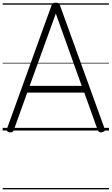

<svg xmlns="http://www.w3.org/2000/svg" viewBox="-20 -973 832 1431"><path d="M52 13Q37 10 32.5 3Q28 -4 33 -16L363 -930Q367 -943 374 -948Q381 -953 396 -953Q411 -953 417.5 -948Q424 -943 428 -930L759 -16Q764 -4 759.5 3Q755 10 739 13Q725 15 718.5 10.5Q712 6 706 -10L608 -283H183L85 -10Q80 6 73.5 10.5Q67 15 52 13ZM201 -333H589L396 -872ZM0 428H792V438H0ZM0 -20H792V0H0ZM0 -505H792V-500H0ZM0 -948H792V-938H0Z"/></svg>

Font: Playwrite US Modern Guides
Style: Regular
Weight: 400
Designer: Veronika Burian, José Scaglione
Foundry: TypeTogether
Version: Version 1.003